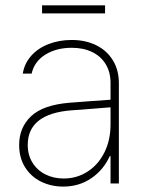

<svg xmlns="http://www.w3.org/2000/svg" viewBox="-20 -688 549 720"><path d="M240.2 -302.7Q276.9 -305.7 320.6 -308.8Q364.3 -312 394.5 -314V-377.9Q394.5 -417 376.7 -446.8Q358.9 -476.6 325.9 -492.7Q293 -508.8 249 -508.8Q191.4 -508.8 150.1 -483.2Q108.9 -457.5 98.6 -412.1H65.4Q71.8 -450.7 97.4 -479.2Q123 -507.8 162.6 -522.9Q202.1 -538.1 249 -538.1Q299.8 -538.1 339.8 -518.8Q379.9 -499.5 402.8 -462.6Q425.8 -425.8 425.8 -376V0H394.5V-102.5H391.6Q368.2 -50.8 322.3 -19.5Q276.4 11.7 216.8 11.7Q171.9 11.7 134 -6.8Q96.2 -25.4 74 -60.8Q51.8 -96.2 51.8 -144.5Q51.8 -209.5 96.4 -252Q141.1 -294.4 240.2 -302.7ZM218.8 -18.6Q268.1 -18.6 308.3 -44.4Q348.6 -70.3 371.6 -116.5Q394.5 -162.6 394.5 -220.7V-285.6L351.6 -282.2Q264.2 -274.9 249 -274.4Q84 -261.7 84 -144.5Q84 -106.9 101.6 -78.4Q119.1 -49.8 149.9 -34.2Q180.7 -18.6 218.8 -18.6ZM374 -637.7H137.7V-668H374Z"/></svg>

Font: Pretendard Thin
Style: Regular
Weight: 100
Designer: Base glyphs from Inter by Rasmus Andersson; Hangeul glyphs from Noto Sans CJK(Source Han Sans) by Jang Soo-young and Kan
Foundry: Kil Hyung-jin
Version: Version 1.309